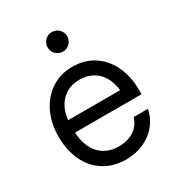

<svg xmlns="http://www.w3.org/2000/svg" viewBox="-177 -841 889 964"><g transform="rotate(-30 268.0 -358.5)"><path d="M35.2 -256.8Q35.2 -334.5 64.9 -396Q94.7 -457.5 147.9 -492.4Q201.2 -527.3 268.6 -527.3Q339.4 -527.3 392.3 -493.2Q445.3 -459 474.1 -397.7Q502.9 -336.4 502.9 -256.8V-233.9H79.1V-305.2H456.5L420.9 -280.3Q420.9 -332 402.1 -371.3Q383.3 -410.6 348.9 -431.9Q314.5 -453.1 268.6 -453.1Q223.1 -453.1 189 -431.9Q154.8 -410.6 136 -371.3Q117.2 -332 117.2 -280.3V-245.1Q117.2 -191.4 135.5 -150.4Q153.8 -109.4 189.5 -86.4Q225.1 -63.5 274.4 -63.5Q310.1 -63.5 338.1 -74.7Q366.2 -85.9 384.8 -106.4Q403.3 -127 411.1 -154.3H494.1Q484.4 -105.5 453.6 -67.9Q422.9 -30.3 376.5 -9.3Q330.1 11.7 274.4 11.7Q200.2 11.7 146.2 -22.7Q92.3 -57.1 63.7 -117.9Q35.2 -178.7 35.2 -256.8ZM211.9 -672.9Q211.9 -688 219.5 -701.2Q227.1 -714.4 240.2 -721.9Q253.4 -729.5 268.6 -729.5Q283.7 -729.5 296.9 -721.9Q310.1 -714.4 317.6 -701.2Q325.2 -688 325.2 -672.9Q325.2 -657.7 317.6 -644.5Q310.1 -631.3 296.9 -623.8Q283.7 -616.2 268.6 -616.2Q253.4 -616.2 240.2 -623.8Q227.1 -631.3 219.5 -644.5Q211.9 -657.7 211.9 -672.9Z"/></g></svg>

Font: Intratopia Thin
Style: Regular
Weight: 100
Designer: Rasmus Andersson
Foundry: rsms
Version: Version 3.000;Glyphs 3.2.3 (3260)